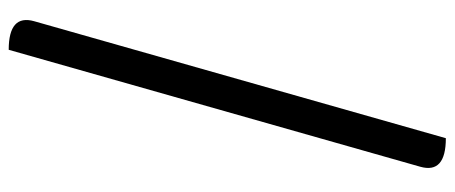

<svg xmlns="http://www.w3.org/2000/svg" viewBox="-314 -524 1019 430"><g transform="rotate(90 195.0 -309.5)"><path d="M92 180Q12 180 28 123L290 -799Q370 -799 354 -742L92 180Z"/></g></svg>

Font: Swei Half Moon CJK TC
Style: Medium
Weight: 500
Version: Version 2.125